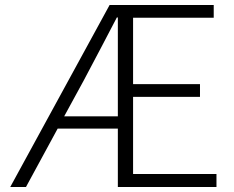

<svg xmlns="http://www.w3.org/2000/svg" viewBox="-20 -749 939 769"><path d="M237 -283H452V-679H448Q430 -644 385 -558.5Q340 -473 315 -426ZM513 -52H847V0H452V-234H211L84 0H21L419 -729H836V-678H513V-412H781V-361H513Z"/></svg>

Font: Noto Sans Korean Light
Style: Regular
Weight: 300
Designer: Ryoko NISHIZUKA  (kana & ideographs); Paul D. Hunt (Latin, Greek & Cyrillic); Wenlong ZHANG  (bopomofo); Sandoll Communi
Foundry: Adobe Systems Incorporated
Version: Version 1.000;PS 1;hotconv 1.0.78;makeotf.lib2.5.61930